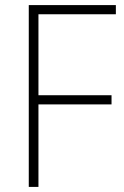

<svg xmlns="http://www.w3.org/2000/svg" viewBox="-20 -734 486 754"><path d="M131 0H93V-714H435V-678H131V-360H418V-324H131Z"/></svg>

Font: Noto Sans Sinhala SemiCondensed ExtraLight
Style: Regular
Weight: 200
Width: 4
Designer: Jelle Bosma - Monotype Design Team
Foundry: Monotype Imaging Inc.
Version: Version 2.006; ttfautohint (v1.8.4.7-5d5b)